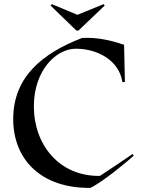

<svg xmlns="http://www.w3.org/2000/svg" viewBox="-20 -898 687 930"><path d="M44 -321C44 -126 179 15 418 12C482 -19 600 -119 628 -144L622 -152C569 -116 517 -80 464 -46C267 -43 144 -197 144 -383C144 -556 251 -662 347 -662C456 -662 558 -603 573 -500L585 -501L581 -681C514 -704 448 -718 377 -714C184 -639 44 -525 44 -321ZM482 -878 357 -827H353L231 -878L225 -871L350 -750H360L487 -871Z"/></svg>

Font: Mazius Display
Style: Regular
Weight: 400
Designer: Alberto Casagrande & Collletttivo
Foundry: Collletttivo
Version: Version 2.000;Glyphs 3.2 (3217)